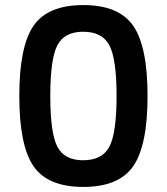

<svg xmlns="http://www.w3.org/2000/svg" viewBox="-20 -723 657 756"><path d="M112 -621.5Q168 -703 308 -703Q448 -703 504.5 -621.5Q561 -540 561 -345Q561 -150 504.5 -68.5Q448 13 308 13Q168 13 112 -68.5Q56 -150 56 -345Q56 -540 112 -621.5ZM307 -598Q233 -598 205.5 -544Q178 -490 178 -345Q178 -200 205.5 -146Q233 -92 307 -92Q383 -92 411 -146Q439 -200 439 -345Q439 -490 411 -544Q383 -598 307 -598Z"/></svg>

Font: Exo 2.0 Semi Bold
Style: Regular
Weight: 600
Designer: Natanael Gama
Version: Version 1.001;PS 001.001;hotconv 1.0.70;makeotf.lib2.5.58329